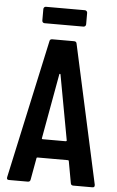

<svg xmlns="http://www.w3.org/2000/svg" viewBox="-58 -895 568 934"><g transform="rotate(5 226.0 -427.5)"><path d="M317.9 -855Q323.2 -855 326.7 -851.3Q330.1 -847.7 330.1 -842.8V-787.1Q330.1 -782.2 326.7 -778.6Q323.2 -774.9 317.9 -774.9H127.9Q123 -774.9 119.6 -778.3Q116.2 -781.7 116.2 -787.1V-842.8Q116.2 -848.1 119.6 -851.6Q123 -855 127.9 -855ZM335.9 0Q324.7 0 323.2 -11.2L304.2 -116.2Q304.2 -121.1 297.9 -121.1H151.9Q146 -121.1 146 -116.2L127 -11.2Q125.5 0 113.8 0H22Q9.3 0 12.2 -13.2L159.2 -689Q160.6 -700.2 171.9 -700.2H278.8Q290.5 -700.2 292 -689L439.9 -13.2V-8.8Q439.9 0 429.2 0ZM164.1 -216.8Q163.1 -211.9 168.9 -211.9H279.8Q281.2 -211.9 282.7 -212.4Q284.2 -212.9 284.9 -213.9Q285.6 -214.8 285.2 -216.8L227.1 -533.2Q226.6 -536.1 224.1 -536.1Q221.7 -536.1 221.2 -533.2Z"/></g></svg>

Font: Barlow Condensed SemiBold
Style: Regular
Weight: 600
Width: 3
Designer: Jeremy Tribby
Foundry: Tribby Type
Version: Version 1.422;hotconv 1.0.109;makeotfexe 2.5.65596